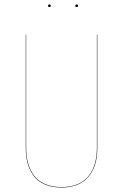

<svg xmlns="http://www.w3.org/2000/svg" viewBox="-20 -837 555 866"><path d="M203.1 -816.9Q209 -816.9 209 -811Q209 -805.2 203.1 -805.2Q196.8 -805.2 196.8 -811Q196.8 -816.9 203.1 -816.9ZM326.2 -816.9Q332 -816.9 332 -811Q332 -805.2 326.2 -805.2Q319.8 -805.2 319.8 -811Q319.8 -816.9 326.2 -816.9ZM418.9 -680.2V-168.9Q418.9 -139.2 413.6 -113.5Q408.2 -87.9 396 -64.9Q383.8 -42 365.5 -25.9Q347.2 -9.8 319.8 -0.5Q292.5 8.8 257.8 8.8Q214.4 8.8 182.1 -5.1Q149.9 -19 131.6 -44.2Q113.3 -69.3 104.7 -100.3Q96.2 -131.3 96.2 -168.9V-680.2H98.1V-168.9Q98.1 -131.8 106.7 -101.1Q115.2 -70.3 133.1 -45.7Q150.9 -21 182.9 -7.1Q214.8 6.8 257.8 6.8Q300.3 6.8 331.8 -7.1Q363.3 -21 381.6 -45.7Q399.9 -70.3 408.4 -101.1Q417 -131.8 417 -168.9V-680.2Z"/></svg>

Font: Fira Sans Compressed Two
Style: Regular
Weight: 100
Width: 1
Designer: Carrois Corporate & Edenspiekermann AG
Foundry: Carrois Corporate GbR & Edenspiekermann AG
Version: Version 4.203;PS 004.203;hotconv 1.0.88;makeotf.lib2.5.64775